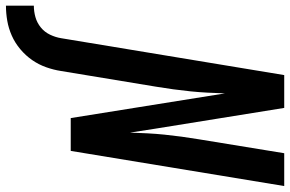

<svg xmlns="http://www.w3.org/2000/svg" viewBox="-304 -586 998 661"><g transform="rotate(90 195.5 -256.0)"><path d="M-115 223V127Q-95 127 -75.5 121.5Q-56 116 -40 103Q-24 90 -15 71Q-6 52 -3 33L124 -735H237L309 -288L322 -204Q323 -234 324.5 -263.5Q326 -293 329 -322.5Q332 -352 336 -381.5Q340 -411 345 -441L393 -735H506L385 0H272L187 -531Q186 -501 184.5 -471.5Q183 -442 180 -412.5Q177 -383 173 -353.5Q169 -324 164 -294L110 33Q106 59 97 84.5Q88 110 72.5 132.5Q57 155 35 173.5Q13 192 -12 203Q-37 214 -63 218.5Q-89 223 -115 223Z"/></g></svg>

Font: Iosevka Oblique
Style: Bold
Weight: 700
Italic angle: -9°
Monospace: yes
Designer: Belleve Invis
Foundry: Belleve Invis
Version: Version 32.5.0; ttfautohint (v1.8.4)